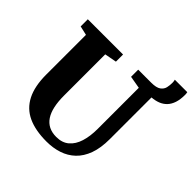

<svg xmlns="http://www.w3.org/2000/svg" viewBox="-218 -1051 1246 1246"><g transform="rotate(45 404.5 -428.5)"><path d="M386.5 8Q284.5 8 216.2 -23.8Q148 -55.5 113.2 -123.5Q78.5 -191.5 78.5 -299V-663L15.5 -677.5V-743H339V-677.5L256.5 -662V-283Q256.5 -228 265.8 -186Q275 -144 294 -115.5Q313 -87 342 -72.5Q371 -58 410.5 -58Q464.5 -58 498.2 -86.8Q532 -115.5 548 -166.5Q564 -217.5 564 -285.5V-662.5L478 -677.5V-743H597Q644.5 -743 665.2 -758.2Q686 -773.5 690.8 -795.8Q695.5 -818 695.5 -839Q695.5 -848.5 694.5 -854.5Q693.5 -860.5 692 -865H806.5Q807.5 -860 808.2 -854.5Q809 -849 809 -843.5Q809 -799.5 798.8 -769Q788.5 -738.5 769.8 -719Q751 -699.5 725 -689.2Q699 -679 666.5 -676.5V-294Q666.5 -212.5 645.5 -155Q624.5 -97.5 586.5 -61.5Q548.5 -25.5 497.5 -8.8Q446.5 8 386.5 8Z"/></g></svg>

Font: Merriweather 28pt Black
Style: Regular
Weight: 900
Version: Version 2.100